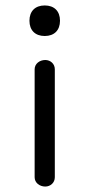

<svg xmlns="http://www.w3.org/2000/svg" viewBox="-20 -484 328 704"><path d="M144 -464C109 -464 88 -443 88 -408C88 -373 109 -352 144 -352C179 -352 200 -373 200 -408C200 -443 179 -464 144 -464ZM146 -264C125 -264 107 -250 107 -230V166C107 186 125 200 146 200C165 200 181 186 181 166V-230C181 -250 165 -264 146 -264Z"/></svg>

Font: Dongle Light
Style: Regular
Weight: 300
Designer: Yanghee Ryu
Foundry: Yanghee Ryu
Version: Version 2.000